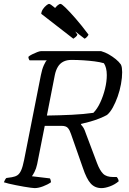

<svg xmlns="http://www.w3.org/2000/svg" viewBox="-28 -967 663 987"><path d="M150 0Q145 0 129.5 -2Q114 -4 94 -7.5Q74 -11 54 -15Q34 -19 17 -23Q0 -27 -8 -30Q-6 -36 -2 -43Q2 -50 5 -52L33 -56Q51 -59 62 -66.5Q73 -74 81 -92Q89 -110 96 -145L182 -580Q188 -611 197.5 -632Q207 -653 213 -657H124Q121 -661 119.5 -665.5Q118 -670 118 -675Q124 -681 137 -687.5Q150 -694 163 -699Q176 -704 182 -704H492Q513 -698 532 -687Q551 -676 567 -663Q583 -650 593 -636Q597 -629 598.5 -618Q600 -607 600 -596Q600 -568 594 -535Q588 -502 577 -471Q566 -440 552 -414.5Q538 -389 522 -376Q508 -368 484.5 -358.5Q461 -349 436 -342Q411 -335 389 -330L388 -327Q397 -317 402 -308.5Q407 -300 413 -282L471 -128Q485 -91 502 -74Q519 -57 554 -57H572Q577 -52 579.5 -45.5Q582 -39 582 -35Q562 -18 537 -9Q512 0 494 0Q460 0 438.5 -23.5Q417 -47 398 -104L337 -278Q331 -297 321.5 -308.5Q312 -320 289 -320H202L163 -123Q158 -100 149.5 -83.5Q141 -67 136 -61L228 -50Q230 -49 232 -42Q234 -35 234 -30Q217 -18 193 -9Q169 0 150 0ZM213 -373Q281 -374 342 -377Q403 -380 452 -387Q472 -407 487.5 -440.5Q503 -474 512 -511Q521 -548 521 -581Q521 -601 517 -616.5Q513 -632 506 -642Q486 -648 458.5 -651.5Q431 -655 400.5 -657Q370 -659 339 -659Q315 -659 297.5 -650Q280 -641 269.5 -623.5Q259 -606 254 -582ZM349 -768 184 -896Q185 -909 193 -920.5Q201 -932 210.5 -939.5Q220 -947 224 -947Q231 -947 253.5 -927.5Q276 -908 307 -872.5Q338 -837 370 -789Q368 -783 361 -777Q354 -771 349 -768ZM407 -768 242 -896Q244 -908 251 -919.5Q258 -931 267.5 -939Q277 -947 283 -947Q289 -947 309.5 -927Q330 -907 361 -871.5Q392 -836 427 -789Q426 -786 420.5 -779Q415 -772 407 -768Z"/></svg>

Font: Texturina 12pt ExtraLight
Style: Italic
Weight: 250
Italic angle: -11°
Designer: Guillermo Torres Carreño
Foundry: Omnibus-Type
Version: Version 1.002